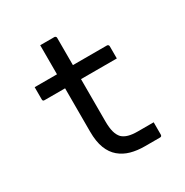

<svg xmlns="http://www.w3.org/2000/svg" viewBox="-162 -830 924 961"><g transform="rotate(-30 300.0 -350.0)"><path d="M72 -532H201V-700H282Q286 -700 288 -698.5Q290 -697 291.5 -695Q293 -693 293 -689V-532H489Q494 -532 497 -529Q500 -526 500 -521V-451H293V-207Q293 -170 299.5 -146Q306 -122 320 -107Q334 -94 355.5 -88Q377 -82 408 -82H500V-47V-11Q500 -6 497.5 -3Q495 0 489 0H402Q358 0 322 -10Q286 -20 258.5 -43Q231 -66 216 -104.5Q201 -143 201 -201V-451H83Q80 -451 78 -451.5Q76 -452 74.5 -453.5Q73 -455 72.5 -457Q72 -459 72 -462Z"/></g></svg>

Font: Code D OnePiece
Style: Regular
Weight: 400
Version: Version 1.085; ttfautohint (v1.8.4.7-5d5b);Nerd Fonts 3.0.2